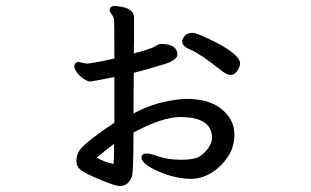

<svg xmlns="http://www.w3.org/2000/svg" viewBox="-20 -577 1040 643"><path d="M303 -49Q302 -47 300 -46Q303 -46 303 -48ZM360 -28Q362 -43 362 -74V-95Q347 -85 304 -49Q330 -34 360 -28ZM717 -344Q650 -397 620 -409.5Q590 -422 590 -438Q590 -445 598 -456Q606 -467 625 -467Q641 -467 711 -431Q784 -391 784 -365Q784 -353 774.5 -339.5Q765 -326 752 -326Q739 -326 717 -344ZM382 46Q366 46 317 25.5Q268 5 252 -6.5Q236 -18 236 -39Q236 -59 248 -76Q270 -104 363 -166V-319Q287 -304 283 -304Q274 -304 261.5 -312Q249 -320 239 -332.5Q229 -345 229 -355Q229 -366 241 -370L269 -364Q287 -364 363 -381Q363 -505 362 -512Q359 -523 353 -530.5Q347 -538 347 -545Q350 -557 364 -557Q374 -557 387 -554Q429 -547 429 -517Q429 -422 428 -398Q488 -414 499 -421.5Q510 -429 518 -430Q574 -430 574 -394Q574 -376 531.5 -362.5Q489 -349 428 -333L427 -197Q508 -241 603 -246Q681 -246 723 -211Q765 -176 765 -126Q765 -85 743.5 -52.5Q722 -20 691 0Q660 20 624 22Q567 22 510.5 -3Q454 -28 454 -49Q454 -63 471 -63Q483 -63 513 -52.5Q543 -42 587 -42Q629 -42 646.5 -52Q664 -62 677 -80.5Q690 -99 690 -115Q690 -185 584 -185Q523 -185 427 -133Q427 -3 422 13Q410 46 382 46Z"/></svg>

Font: LXGW WenKai Mono Medium
Style: Regular
Weight: 500
Monospace: yes
Designer: LXGW / Fontworks Inc.
Foundry: LXGW / Fontworks Inc.
Version: Version 1.520; June 14, 2025